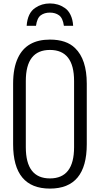

<svg xmlns="http://www.w3.org/2000/svg" viewBox="-20 -1082 580 1115"><path d="M189 -932.1H134.8Q140.1 -1007.3 185.1 -1036.6Q222.2 -1062 270 -1062Q317.9 -1062 355 -1036.6Q376.5 -1022.9 389.6 -995.6Q402.8 -968.3 404.8 -932.1H351.1Q344.7 -977.5 322.8 -993.2Q301.3 -1008.8 269.5 -1008.8Q238.3 -1008.8 216.8 -993.2Q195.3 -977.5 189 -932.1ZM56.2 -244.1V-596.2Q56.2 -688 84.5 -746.6Q134.3 -852.1 270 -852.1Q365.7 -852.1 416 -802.7Q483.9 -737.3 483.9 -596.2V-244.1Q483.9 13.2 270 13.2Q56.2 13.2 56.2 -244.1ZM410.2 -227.1V-611.8Q410.2 -792 270 -792Q129.9 -792 129.9 -611.8V-227.1Q129.9 -45.9 270 -45.9Q410.2 -45.9 410.2 -227.1Z"/></svg>

Font: VL Oswald
Style: Light
Weight: 300
Designer: vernon adams
Foundry: vernon adams
Version: Version ; ttfautohint (v0.92.18-e454-dirty) -l 8 -r 50 -G 20